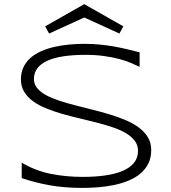

<svg xmlns="http://www.w3.org/2000/svg" viewBox="-20 -895 827 928"><path d="M654.8 -571.8Q635.7 -581.1 610.8 -591.6Q585.9 -602.1 554 -610.4Q522 -618.7 481.9 -624.3Q441.9 -629.9 393.1 -629.9Q334 -629.9 287.8 -623Q241.7 -616.2 209.7 -601.8Q177.7 -587.4 160.9 -565.4Q144 -543.5 144 -513.2Q144 -487.8 159.9 -468.8Q175.8 -449.7 202.9 -435.1Q230 -420.4 266.4 -408.4Q302.7 -396.5 343.5 -386Q384.3 -375.5 427.5 -364.7Q470.7 -354 511.5 -341.6Q552.2 -329.1 588.6 -313.7Q625 -298.3 652.1 -277.8Q679.2 -257.3 695.1 -231Q710.9 -204.6 710.9 -169.9Q710.9 -132.3 696.8 -104.2Q682.6 -76.2 658.4 -55.9Q634.3 -35.6 601.8 -22.2Q569.3 -8.8 532.5 -1Q495.6 6.8 456.3 10Q417 13.2 378.9 13.2Q291.5 13.2 220.5 0.5Q149.4 -12.2 85 -34.2V-108.9Q151.4 -69.3 225.3 -54.7Q299.3 -40 380.9 -40Q438.5 -40 487.3 -46.9Q536.1 -53.7 571.8 -68.6Q607.4 -83.5 627.2 -107.4Q647 -131.3 647 -166Q647 -193.8 631.1 -214.8Q615.2 -235.8 588.1 -251.7Q561 -267.6 524.7 -279.8Q488.3 -292 447.8 -302.5Q407.2 -313 364 -323Q320.8 -333 280.3 -344.7Q239.7 -356.4 203.4 -371.1Q167 -385.7 139.9 -405.5Q112.8 -425.3 96.9 -451.2Q81.1 -477.1 81.1 -511.2Q81.1 -544.9 93.8 -571Q106.4 -597.2 128.7 -616.2Q150.9 -635.3 180.7 -648.2Q210.4 -661.1 244.4 -668.7Q278.3 -676.3 314.9 -679.7Q351.6 -683.1 387.2 -683.1Q426.3 -683.1 461.2 -679.7Q496.1 -676.3 528.6 -670.7Q561 -665 592 -657.7Q623 -650.4 654.8 -642.1ZM557.1 -732.9 387.2 -810.5 217.3 -732.9 198.2 -767.6 387.2 -875 576.2 -767.6Z"/></svg>

Font: Syncopate
Style: Regular
Weight: 300
Width: 7
Designer: Astigmatic (AOETI)
Foundry: Astigmatic (AOETI)
Version: Version 001.000